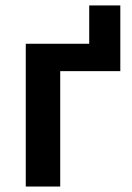

<svg xmlns="http://www.w3.org/2000/svg" viewBox="-20 -682 481 702"><path d="M74.2 0V-522H306.2V-662.1H419.9V-421.9H200.2V0Z"/></svg>

Font: Anuphan SemiBold
Style: Bold
Weight: 600
Designer: Mike Abbink, Paul van der Laan, Pieter van Rosmalen, Mint Tantisuwanna
Foundry: Bold Monday; Cadson Demak
Version: Version 3.002;hotconv 1.0.109;makeotfexe 2.5.65596